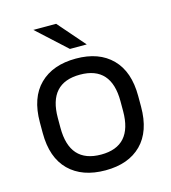

<svg xmlns="http://www.w3.org/2000/svg" viewBox="-107 -786 784 882"><g transform="rotate(-15 285.5 -345.5)"><path d="M51.8 -231.4V-282.2Q51.8 -399.4 114.3 -460.9Q176.8 -522.5 287.1 -522.5Q396.5 -522.5 458 -460.4Q519.5 -398.4 519.5 -282.2V-231.4Q519.5 -114.3 458 -52.7Q396.5 8.8 287.1 8.8Q176.8 8.8 114.3 -52.7Q51.8 -114.3 51.8 -231.4ZM434.6 -233.4V-280.3Q434.6 -446.3 286.1 -446.3Q136.7 -446.3 136.7 -280.3V-233.4Q136.7 -66.4 286.1 -66.4Q434.6 -66.4 434.6 -233.4ZM132.8 -700.2H241.2L352.5 -572.3H272.5Z"/></g></svg>

Font: Dinish Expanded
Style: Regular
Weight: 400
Width: 7
Designer: Charles Nix
Foundry: Playbeing
Version: Version 2.005; ttfautohint (v1.8.3)